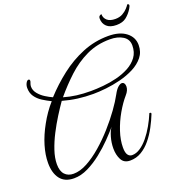

<svg xmlns="http://www.w3.org/2000/svg" viewBox="-169 -1081 1235 1294"><g transform="rotate(-20 448.5 -434.0)"><path d="M545 64Q501 64 483 29.5Q465 -5 465 -51Q465 -92 476.5 -132Q488 -172 504 -193Q477 -161 437 -120Q397 -79 349 -41Q301 -3 250 22Q199 47 149 47Q83 47 50.5 5Q18 -37 18 -110Q18 -167 37.5 -232.5Q57 -298 95 -366Q113 -399 135.5 -431.5Q158 -464 184 -493Q153 -508 124 -526.5Q95 -545 77 -571Q59 -597 59 -633Q59 -652 67.5 -667.5Q76 -683 86 -683Q95 -683 95 -672Q95 -665 91 -657Q86 -644 86 -633Q86 -606 105 -582.5Q124 -559 151 -542Q178 -525 201 -515Q265 -585 341.5 -644.5Q418 -704 506 -740Q594 -776 691 -776Q772 -776 818 -740.5Q864 -705 864 -649Q864 -599 835.5 -563.5Q807 -528 761 -504.5Q715 -481 661.5 -467.5Q608 -454 556 -448.5Q504 -443 465 -443Q408 -443 354.5 -450Q301 -457 248 -472Q222 -435 191.5 -386.5Q161 -338 133.5 -284.5Q106 -231 88.5 -178.5Q71 -126 71 -81Q71 -32 94 -7.5Q117 17 156 17Q203 17 255.5 -11.5Q308 -40 361 -86Q414 -132 462 -186Q510 -240 548 -293Q586 -346 608 -387Q625 -419 641 -432.5Q657 -446 668 -446Q679 -446 685 -437.5Q691 -429 691 -415Q691 -387 666 -359Q632 -320 600 -264.5Q568 -209 548 -148.5Q528 -88 528 -35Q528 2 539.5 18Q551 34 570 34Q599 34 628.5 14.5Q658 -5 685 -38Q712 -71 735 -111.5Q758 -152 775 -193Q780 -193 783.5 -192Q787 -191 787 -184Q770 -141 746.5 -97Q723 -53 693 -16.5Q663 20 626 42Q589 64 545 64ZM456 -467Q496 -467 545 -471.5Q594 -476 642.5 -488Q691 -500 732 -522Q773 -544 798 -578Q823 -612 823 -661Q823 -705 786.5 -728Q750 -751 694 -751Q601 -751 524.5 -714.5Q448 -678 384.5 -619Q321 -560 264 -492Q308 -479 354.5 -473Q401 -467 456 -467ZM771 -826Q725 -826 701.5 -848Q678 -870 678 -905Q678 -920 686.5 -925Q695 -930 699 -930Q699 -902 719 -884.5Q739 -867 777 -867Q808 -867 830 -879.5Q852 -892 866 -907.5Q880 -923 885 -932Q897 -932 897 -922Q897 -916 887 -899Q868 -868 841.5 -847Q815 -826 771 -826Z"/></g></svg>

Font: Great Vibes
Style: Regular
Weight: 400
Designer: Robert E. Leuschke, Viktoriya Grabowska, Viviana Monsalve, Eben Sorkin
Foundry: Robert E. Leuschke
Version: Version 1.103; ttfautohint (v1.8.4.7-5d5b)